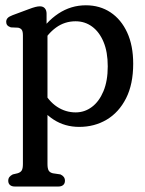

<svg xmlns="http://www.w3.org/2000/svg" viewBox="-20 -464 544 719"><path d="M154.4 -412.9V-357.8L157.8 -347V150.1Q157.8 166.8 162.1 174.4Q166.3 182 177.8 184.9L206.2 189.1Q214.4 192.8 218.8 198.6Q223.2 204.4 223.2 212.9Q223.2 223 216.8 228.7Q210.3 234.5 198.2 234.5H35.9Q23.8 234.5 17.4 228.8Q10.9 223.2 10.9 212.9Q10.9 204.4 15.3 198.8Q19.7 193.3 27.9 189.1L45.8 184.9Q57 181.6 61.4 174.2Q65.8 166.8 65.8 150.1V-331.3Q65.8 -346 61.7 -352Q57.7 -358.1 48 -360.3L20.7 -361.5Q11.1 -364.7 7.2 -369.7Q3.2 -374.7 3.2 -382.1Q3.2 -390.3 8.4 -396.2Q13.6 -402.1 27 -407.1L86.1 -429.1Q102.8 -435.5 112.5 -437.9Q122.1 -440.3 129.3 -440.3Q141.4 -440.3 147.9 -432.9Q154.4 -425.4 154.4 -412.9ZM134.5 -295.2 118.8 -326.5Q151.6 -381.9 198.6 -413.1Q245.6 -444.2 301.5 -444.2Q353.9 -444.2 393.9 -417.7Q433.8 -391.1 456.3 -342.2Q478.8 -293.2 478.8 -225.4Q478.8 -148.6 452 -95.8Q425.1 -43 379.5 -15.9Q333.8 11.2 276.7 11.2Q223.1 11.2 181.1 -15.9Q139 -43 114.2 -89.2L138.5 -129.3Q161.4 -85.3 193.6 -64.2Q225.7 -43.1 263.3 -43.1Q297 -43.1 324.1 -63.5Q351.3 -83.8 367.4 -122.4Q383.5 -161 383.5 -215.5Q383.5 -269.6 367.7 -307.1Q352 -344.6 324.9 -364.4Q297.9 -384.3 263 -384.3Q222.3 -384.3 190 -360.9Q157.7 -337.6 134.5 -295.2Z"/></svg>

Font: Fraunces 144pt S100 Black
Style: Regular
Weight: 900
Version: Version 1.000